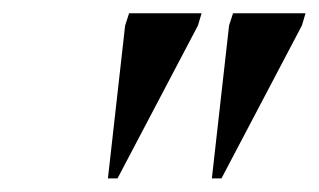

<svg xmlns="http://www.w3.org/2000/svg" viewBox="-20 -735 482 290"><path d="M143 -465.5 169 -696.5 175 -715H284.5L279 -696.5L157.5 -465.5ZM300 -465.5 326 -696.5 332 -715H441.5L436 -696.5L314.5 -465.5Z"/></svg>

Font: Newsreader 72pt
Style: Italic
Weight: 400
Italic angle: -17°
Designer: Hugues Gentile
Foundry: Production Type
Version: Version 1.003; ttfautohint (v1.8.3)